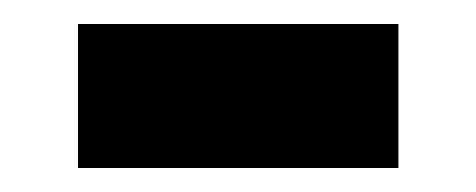

<svg xmlns="http://www.w3.org/2000/svg" viewBox="-20 -342 397 160"><path d="M312 -202H45V-322H312Z"/></svg>

Font: Hind Siliguri
Style: Bold
Weight: 700
Designer: Jyotish Sonowal
Foundry: Indian Type Foundry
Version: Version 1.001;PS 1.0;hotconv 1.0.86;makeotf.lib2.5.63406; tt